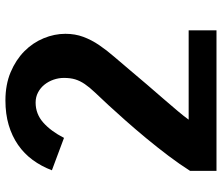

<svg xmlns="http://www.w3.org/2000/svg" viewBox="-74 -724 798 690"><g transform="rotate(-90 325.0 -379.0)"><path d="M56 0V-95Q79.5 -132 110.2 -172.8Q141 -213.5 173.5 -252.8Q206 -292 237 -327Q268 -362 291.5 -387.5Q318.5 -416.5 337.5 -436.5Q356.5 -456.5 368 -473.5Q379.5 -490.5 384.8 -507.8Q390 -525 390 -548.5Q390 -567 383.8 -585.2Q377.5 -603.5 366 -618Q354.5 -632.5 338 -641.2Q321.5 -650 301.5 -650Q260.5 -650 229.5 -622.5Q198.5 -595 174.5 -548L58 -591.5Q72.5 -629.5 95.2 -660.5Q118 -691.5 149.5 -713.2Q181 -735 220.8 -746.8Q260.5 -758.5 309 -758.5Q366 -758.5 410.5 -739.8Q455 -721 485.8 -690.5Q516.5 -660 532.5 -621.2Q548.5 -582.5 548.5 -543Q548.5 -508 537.5 -478.5Q526.5 -449 508 -421.8Q489.5 -394.5 466 -367.5Q442.5 -340.5 417.5 -310.5Q392.5 -280.5 365.8 -249.5Q339 -218.5 314.8 -190.5Q290.5 -162.5 270.8 -139Q251 -115.5 240 -100H561V0Z"/></g></svg>

Font: B612 Mono
Style: Bold
Weight: 700
Version: Version 1.005